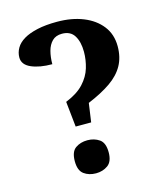

<svg xmlns="http://www.w3.org/2000/svg" viewBox="-110 -807 770 898"><g transform="rotate(-15 275.0 -358.0)"><path d="M195 -351Q252 -374 282.5 -407Q313 -440 324.5 -478.5Q336 -517 336 -556Q336 -604 317.5 -634Q299 -664 258 -664Q228 -664 210.5 -646.5Q193 -629 185.5 -600.5Q178 -572 178 -538Q117 -538 77 -555.5Q37 -573 37 -608Q37 -632 49.5 -653.5Q62 -675 88 -690.5Q114 -706 154.5 -715Q195 -724 250 -724Q321 -724 376 -702Q431 -680 463 -639Q495 -598 495 -540Q495 -487 473 -447.5Q451 -408 407 -377.5Q363 -347 296 -319L283 -228H208ZM244 8Q210 8 186 -9.5Q162 -27 162 -72Q162 -118 186 -135Q210 -152 244 -152Q277 -152 301.5 -135Q326 -118 326 -72Q326 -27 301.5 -9.5Q277 8 244 8Z"/></g></svg>

Font: Noto Serif Thai
Style: Regular
Weight: 400
Designer: Monotype Design Team
Foundry: Monotype Imaging Inc.
Version: Version 2.001